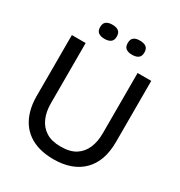

<svg xmlns="http://www.w3.org/2000/svg" viewBox="-195 -961 1036 1108"><g transform="rotate(30 323.0 -407.5)"><path d="M323 14Q272 14 230 2.5Q188 -9 156 -31.5Q124 -54 102.5 -86Q81 -118 69.5 -160Q58 -202 58 -253V-660H150V-258Q150 -203 168.5 -160.5Q187 -118 225 -94Q263 -70 323 -70Q385 -70 422.5 -94Q460 -118 478 -160.5Q496 -203 496 -258V-660H587V-253Q587 -124 517.5 -55Q448 14 323 14ZM415 -735Q388 -735 374 -746Q360 -757 360 -782Q360 -807 374 -818Q388 -829 414 -829Q442 -829 456.5 -818Q471 -807 471 -782Q471 -757 456.5 -746Q442 -735 415 -735ZM232 -735Q205 -735 190.5 -746Q176 -757 176 -782Q176 -807 190.5 -818Q205 -829 231 -829Q258 -829 272.5 -818Q287 -807 287 -782Q287 -757 272.5 -746Q258 -735 232 -735Z"/></g></svg>

Font: Bricolage Grotesque 72pt
Style: Regular
Weight: 400
Version: Version 1.001;gftools[0.9.33.dev8+g029e19f]